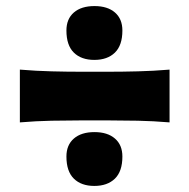

<svg xmlns="http://www.w3.org/2000/svg" viewBox="-20 -623 624 633"><path d="M291 -425.5Q248 -425.5 223.5 -449.5Q199 -473.5 199 -522.5Q199 -560.5 223.5 -581.8Q248 -603 291.5 -603Q334.5 -603 359 -581.8Q383.5 -560.5 383.5 -522.5Q383.5 -473.5 358.8 -449.5Q334 -425.5 291 -425.5ZM45.5 -219.5V-393.5Q99.5 -389 150 -387.8Q200.5 -386.5 244.5 -386.5H340Q384 -386.5 434.5 -387.8Q485 -389 539 -393.5V-219.5Q485 -224 434.5 -225Q384 -226 340 -226H244.5Q200.5 -226 150 -225Q99.5 -224 45.5 -219.5ZM291 -10Q248 -10 223.5 -34Q199 -58 199 -107Q199 -145 223.5 -166.2Q248 -187.5 291.5 -187.5Q334.5 -187.5 359 -166.2Q383.5 -145 383.5 -107Q383.5 -58 358.8 -34Q334 -10 291 -10Z"/></svg>

Font: Commissioner Flair ExtraBold
Style: Regular
Weight: 800
Designer: Kostas Bartsokas
Foundry: Kostas Bartsokas
Version: Version 1.000; ttfautohint (v1.8.3)